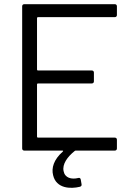

<svg xmlns="http://www.w3.org/2000/svg" viewBox="-20 -720 619 918"><path d="M539 -648V-690C539 -696 535 -700 529 -700H96C90 -700 86 -696 86 -690V-10C86 -4 90 0 96 0H279C282 0 283 2 280 5C237 43 225 83 234 118C249 182 318 184 362 173C368 171 371 168 370 161L366 138C365 132 360 129 354 131C322 139 290 131 284 98C277 65 302 30 337 2C338 1 340 0 342 0H529C535 0 539 -4 539 -10V-52C539 -58 535 -62 529 -62H161C159 -62 157 -64 157 -66V-317C157 -319 159 -321 161 -321H419C425 -321 429 -325 429 -331V-373C429 -379 425 -383 419 -383H161C159 -383 157 -385 157 -387V-634C157 -636 159 -638 161 -638H529C535 -638 539 -642 539 -648Z"/></svg>

Font: Elastic
Style: elastic
Weight: 400
Designer: Jeremy Tribby
Foundry: Tribby Type
Version: Version 1.422;hotconv 1.0.109;makeotfexe 2.5.65596